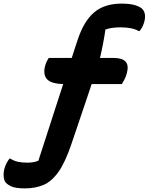

<svg xmlns="http://www.w3.org/2000/svg" viewBox="-113 -790 821 1060"><path d="M38 108Q74 108 99 97Q120 33 143 -39Q166 -111 190 -184.5Q214 -258 236 -326Q166 -328 145 -354.5Q124 -381 136 -426Q140 -440 145 -450.5Q150 -461 156 -470H283Q292 -499 300.5 -524Q309 -549 315 -568Q349 -672 406 -721Q463 -770 558 -770Q607 -770 635.5 -760.5Q664 -751 674 -739Q695 -715 684 -671Q676 -641 658 -619H652Q617 -639 552 -639Q502 -639 469 -627Q465 -597 456.5 -552Q448 -507 439 -470H515Q609 -470 588 -389Q583 -369 575.5 -354Q568 -339 560 -326H393Q377 -278 357.5 -220Q338 -162 318 -103.5Q298 -45 281 6Q247 107 209 160Q171 213 126 231.5Q81 250 25 250Q-29 250 -53 238Q-77 226 -85 213Q-92 200 -93 180Q-94 160 -88 139Q-83 123 -76.5 110.5Q-70 98 -61 86H-55Q-35 99 -12.5 103.5Q10 108 38 108Z"/></svg>

Font: Recursive Sn Csl St XBd
Style: Italic
Weight: 800
Italic angle: -15°
Version: Version 1.079;hotconv 1.0.112;makeotfexe 2.5.65598; ttfautoh